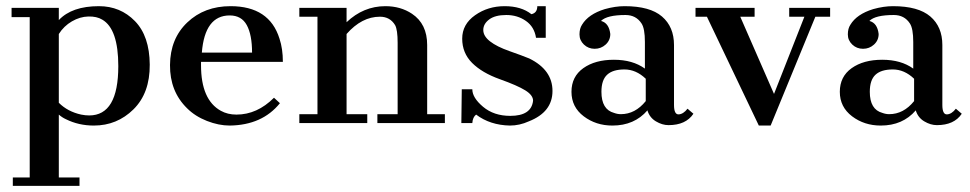

<svg xmlns="http://www.w3.org/2000/svg" viewBox="-20 -405 3193 632"><path d="M173.6 -338.9Q216.7 -384.7 305.6 -384.7Q376.4 -384.7 424.3 -335.4Q472.2 -286.1 472.9 -192.4Q473.6 -98.6 419.4 -45.1Q365.3 8.3 288.9 8.3Q238.9 8.3 197.2 -12.5Q184.7 -18.1 173.6 -27.8V179.2H241.7V206.9H22.2V179.2H77.8V-348.6H18.1V-379.2H173.6ZM273.6 -25Q369.4 -25 369.4 -187.5Q369.4 -309.7 316.7 -340.3Q298.6 -351.4 270.8 -350.7Q243.1 -350 216.7 -334.7Q190.3 -319.4 173.6 -293.1V-66.7Q202.8 -37.5 247.2 -27.8Q261.1 -25 273.6 -25Z M901.4 -65.3Q843.1 6.9 736.1 8.3Q700 8.3 661.1 -6.9Q622.2 -22.2 595.8 -48.6Q538.9 -104.2 539.6 -191Q540.3 -277.8 596.5 -331.2Q652.8 -384.7 738.9 -384.7Q866.7 -384.7 900 -277.8Q911.1 -244.4 911.1 -201.4H641.7V-190.3Q641.7 -76.4 706.9 -40.3Q729.2 -27.8 758.3 -27.8Q826.4 -27.8 881.9 -83.3ZM809.7 -231.9Q809.7 -290.3 792.4 -322.2Q775 -354.2 736.1 -354.2Q654.2 -354.2 644.4 -231.9Z M1230.6 -350Q1170.8 -350 1120.8 -293.1V-29.2H1188.9V0H965.3V-29.2H1025V-350H965.3V-379.2H1120.8V-331.9Q1176.4 -384.7 1248.6 -384.7Q1298.6 -384.7 1336.1 -359.7Q1386.1 -326.4 1386.1 -256.9V-29.2H1444.4V0H1222.2V-29.2H1288.9V-263.9Q1288.9 -306.9 1280.6 -322.2Q1263.9 -350 1230.6 -350Z M1659.7 -23.6Q1729.2 -23.6 1734.7 -73.6Q1734.7 -91.7 1709 -107.6Q1683.3 -123.6 1625 -144.4Q1566.7 -165.3 1534 -197.9Q1501.4 -230.6 1501.4 -277.8Q1501.4 -325 1543.8 -354.9Q1586.1 -384.7 1641 -384.7Q1695.8 -384.7 1729.2 -358.3Q1748.6 -362.5 1748.6 -384.7H1776.4V-280.6H1744.4Q1738.9 -316.7 1711.1 -336.1Q1683.3 -355.6 1646.5 -355.6Q1609.7 -355.6 1590.3 -341Q1570.8 -326.4 1570.8 -306.2Q1570.8 -286.1 1593.1 -268.8Q1615.3 -251.4 1656.9 -236.8Q1698.6 -222.2 1722.2 -212.5Q1798.6 -175 1798.6 -105.6Q1798.6 -36.1 1720.8 -5.6Q1690.3 8.3 1658.3 8.3Q1593.1 6.9 1547.2 -27.8Q1536.1 -19.4 1534.7 0H1498.6L1500 -111.1H1534.7Q1534.7 -83.3 1570.1 -53.5Q1605.6 -23.6 1659.7 -23.6Z M1958.3 -336.1Q1984.7 -329.2 1988.9 -293.1Q1988.9 -272.2 1973.6 -258.3Q1958.3 -244.4 1937.5 -244.4Q1916.7 -244.4 1902.1 -258.3Q1887.5 -272.2 1887.5 -291.7Q1887.5 -311.1 1895.8 -323.6Q1916.7 -358.3 1970.8 -375Q2005.6 -384.7 2036.1 -384.7Q2119.4 -384.7 2159 -350.7Q2198.6 -316.7 2198.6 -256.9V-59.7Q2198.6 -27.8 2213.9 -28.5Q2229.2 -29.2 2243.1 -47.2L2262.5 -30.6Q2237.5 6.9 2180.6 6.9Q2159.7 6.9 2138.9 -5.6Q2118.1 -18.1 2111.1 -41.7Q2068.1 8.3 1995.8 8.3Q1941.7 8.3 1901.4 -22.2Q1861.1 -52.8 1861.1 -102.8Q1861.1 -152.8 1900 -180.6Q1938.9 -208.3 2000.7 -208.3Q2062.5 -208.3 2102.8 -179.2V-266.7Q2102.8 -311.1 2091.7 -327.8Q2073.6 -355.6 2038.9 -355.6Q1977.8 -355.6 1958.3 -336.1ZM2023.6 -29.2Q2070.8 -29.2 2105.6 -72.2V-145.8Q2073.6 -176.4 2035.4 -176.4Q1997.2 -176.4 1978.5 -159Q1959.7 -141.7 1959.7 -102.8Q1959.7 -44.4 2001.4 -33.3Q2012.5 -29.2 2023.6 -29.2Z M2306.9 -350H2269.4V-379.2H2463.9V-350H2416.7L2527.8 -95.8L2627.8 -350H2577.8V-379.2H2712.5V-350H2663.9L2516.7 8.3H2477.8Z M2841.7 -336.1Q2868.1 -329.2 2872.2 -293.1Q2872.2 -272.2 2856.9 -258.3Q2841.7 -244.4 2820.8 -244.4Q2800 -244.4 2785.4 -258.3Q2770.8 -272.2 2770.8 -291.7Q2770.8 -311.1 2779.2 -323.6Q2800 -358.3 2854.2 -375Q2888.9 -384.7 2919.4 -384.7Q3002.8 -384.7 3042.4 -350.7Q3081.9 -316.7 3081.9 -256.9V-59.7Q3081.9 -27.8 3097.2 -28.5Q3112.5 -29.2 3126.4 -47.2L3145.8 -30.6Q3120.8 6.9 3063.9 6.9Q3043.1 6.9 3022.2 -5.6Q3001.4 -18.1 2994.4 -41.7Q2951.4 8.3 2879.2 8.3Q2825 8.3 2784.7 -22.2Q2744.4 -52.8 2744.4 -102.8Q2744.4 -152.8 2783.3 -180.6Q2822.2 -208.3 2884 -208.3Q2945.8 -208.3 2986.1 -179.2V-266.7Q2986.1 -311.1 2975 -327.8Q2956.9 -355.6 2922.2 -355.6Q2861.1 -355.6 2841.7 -336.1ZM2906.9 -29.2Q2954.2 -29.2 2988.9 -72.2V-145.8Q2956.9 -176.4 2918.8 -176.4Q2880.6 -176.4 2861.8 -159Q2843.1 -141.7 2843.1 -102.8Q2843.1 -44.4 2884.7 -33.3Q2895.8 -29.2 2906.9 -29.2Z"/></svg>

Font: Sree Krushnadevaraya
Style: Regular
Weight: 400
Designer: Purushoth Kumar Guthula
Foundry: Andhrapradesh Society for Knowledge Networks
Version: Version 1.0.5; ttfautohint (v1.2.42-39fb)